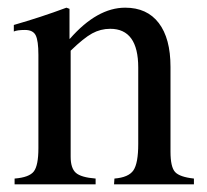

<svg xmlns="http://www.w3.org/2000/svg" viewBox="-20 -480 540 500"><path d="M485 0H277L278 -15Q315 -18 327.5 -36.5Q340 -55 340 -105V-304Q340 -405 267 -405Q242 -405 220 -393Q198 -381 164 -348V-72Q164 -42 177.5 -30Q191 -18 229 -15V0H18V-15Q56 -18 68 -33.5Q80 -49 80 -94V-337Q80 -374 73 -388Q66 -402 45 -402Q25 -402 16 -398V-415Q86 -435 153 -460L161 -457V-379H162Q233 -460 306 -460Q363 -460 393.5 -420Q424 -380 424 -306V-85Q424 -45 436 -32Q448 -19 485 -15Z"/></svg>

Font: STIX MathJax Main
Style: Regular
Weight: 400
Designer: MicroPress Inc., with final additions and corrections provided by Coen Hoffman, Elsevier (retired)
Version: Version 1.1.1